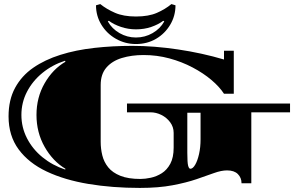

<svg xmlns="http://www.w3.org/2000/svg" viewBox="-20 -899 1443 942"><path d="M666 23Q531 23 414 3.5Q297 -16 209 -57.5Q121 -99 71.5 -166Q22 -233 22 -328Q22 -409 54 -468Q86 -527 143 -566.5Q200 -606 276.5 -630Q353 -654 443 -664Q533 -674 630 -674Q735 -674 853 -656.5Q971 -639 1079 -607V-650H1127V-439H1079Q1057 -473 1017.5 -506.5Q978 -540 925 -568Q872 -596 811 -612.5Q750 -629 684 -629Q626 -629 578 -614.5Q530 -600 502 -567.5Q474 -535 474 -482V-203Q474 -169 482 -136.5Q490 -104 511 -78Q532 -52 570.5 -36.5Q609 -21 669 -21Q692 -21 720 -27Q748 -33 773.5 -49Q799 -65 815.5 -95.5Q832 -126 832 -175V-247Q832 -276 815 -299Q798 -322 772 -335Q746 -348 718 -348H603V-391H1403V-348H1213V0H1165Q1165 -27 1147 -45Q1129 -63 1094 -63Q1066 -63 1030 -50Q994 -37 944.5 -20Q895 -3 826.5 10Q758 23 666 23ZM300 -67 301 -71Q239 -108 199 -178.5Q159 -249 159 -335Q159 -421 199 -490.5Q239 -560 301 -596L299 -601Q237 -581 188.5 -541.5Q140 -502 112.5 -449Q85 -396 85 -335Q85 -274 112.5 -220.5Q140 -167 188.5 -127.5Q237 -88 300 -67ZM914 -71Q926 -71 937.5 -90.5Q949 -110 956.5 -143Q964 -176 964 -215V-346H899V-149Q899 -101 903 -86Q907 -71 914 -71ZM647 -683Q594 -683 549 -708.5Q504 -734 477.5 -777.5Q451 -821 451 -873L472 -879Q503 -854 544.5 -836Q586 -818 647 -818Q709 -818 750 -836Q791 -854 821 -879L841 -873Q841 -821 815 -777.5Q789 -734 745.5 -708.5Q702 -683 647 -683ZM647 -715Q691 -715 728.5 -736.5Q766 -758 786 -794L781 -797Q757 -779 722.5 -767Q688 -755 647 -755Q609 -755 573.5 -767Q538 -779 514 -797L509 -794Q529 -758 566.5 -736.5Q604 -715 647 -715Z"/></svg>

Font: Diplomata
Style: Regular
Weight: 400
Designer: Eduardo Rodriguez Tunni
Foundry: Eduardo Rodriguez Tunni
Version: Version 1.002; ttfautohint (v1.8.4.7-5d5b);gftools[0.9.23]